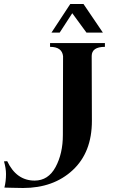

<svg xmlns="http://www.w3.org/2000/svg" viewBox="-224 -740 567 959"><path d="M26 -506V-525H300V-506Q234 -506 234 -460L235 -136Q235 21 139 110Q43 199 -109 199Q-135 199 -162 198Q-189 197 -202 197Q-194 166 -194 129Q-194 101 -204 66L-188 65Q-142 162 -51 162Q17 162 53.5 94.5Q90 27 90 -66L91 -459Q86 -506 26 -506ZM193 -720 290 -577H208L137 -674L74 -577H33L127 -720Z"/></svg>

Font: Uncial Antiqua
Style: Regular
Weight: 400
Designer: Astigmatic (AOETI)
Foundry: Astigmatic (AOETI)
Version: Version 1.000